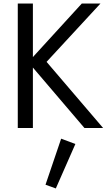

<svg xmlns="http://www.w3.org/2000/svg" viewBox="-20 -720 605 1080"><path d="M80 -700H165V-399L440 -700H545L242 -372L560 0H455L165 -340V0H80ZM324 60 404 90 294 340 236 319Z"/></svg>

Font: Jost*
Style: Regular
Weight: 400
Version: Version 3.7